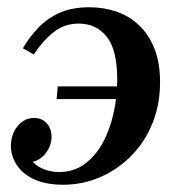

<svg xmlns="http://www.w3.org/2000/svg" viewBox="-20 -499 499 529"><path d="M226 -479Q266 -479 301 -467Q336 -455 363 -429.5Q390 -404 405.5 -365Q421 -326 421 -273Q421 -210 399.5 -158Q378 -106 340.5 -68.5Q303 -31 255 -10.5Q207 10 154 10Q107 10 75 -4.5Q43 -19 26.5 -44Q10 -69 10 -97Q10 -129 28.5 -151.5Q47 -174 74 -174Q96 -174 109 -159Q122 -144 122 -122Q122 -96 103.5 -74Q85 -52 57 -52Q36 -52 27.5 -65.5Q19 -79 19 -94L52 -102Q52 -77 64.5 -60Q77 -43 98 -34Q119 -25 143 -25Q183 -25 213 -47Q243 -69 263 -105.5Q283 -142 293 -187.5Q303 -233 303 -279Q303 -362 274 -398Q245 -434 197 -434Q158 -434 128.5 -411Q99 -388 73 -349L43 -366Q61 -397 86 -423Q111 -449 145 -464Q179 -479 226 -479ZM388 -226H136L139 -261H390Z"/></svg>

Font: Brygada 1918 SemiBold
Style: Italic
Weight: 600
Italic angle: -8°
Designer: Mateusz Machalski | Borys Kosmynka | Przemek Hoffer
Foundry: NIEPODLEGLA 2018
Version: Version 3.006